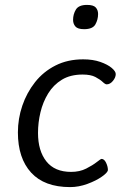

<svg xmlns="http://www.w3.org/2000/svg" viewBox="-20 -749 497 783"><path d="M266 14Q161 14 107 -45Q53 -104 53 -209Q53 -265 71 -318Q89 -371 123 -414Q157 -457 206.5 -482Q256 -507 319 -507Q359 -507 389 -496.5Q419 -486 435.5 -472Q452 -458 452 -447Q452 -433 440.5 -419Q429 -405 415 -405Q409 -405 398.5 -415Q388 -425 369 -435Q350 -445 317 -445Q267 -445 232.5 -424Q198 -403 176.5 -368Q155 -333 145 -291Q135 -249 135 -207Q135 -134 169 -91Q203 -48 270 -48Q305 -48 331.5 -61.5Q358 -75 374.5 -88Q391 -101 394 -101Q405 -101 412.5 -85.5Q420 -70 420 -56Q420 -46 396 -29Q372 -12 336.5 1Q301 14 266 14ZM323 -630Q297 -630 287.5 -641Q278 -652 278 -668Q278 -691 289.5 -710Q301 -729 335 -729Q361 -729 370.5 -718.5Q380 -708 380 -692Q380 -669 369 -649.5Q358 -630 323 -630Z"/></svg>

Font: Kite One
Style: Regular
Weight: 400
Designer: Eduardo Rodriguez Tunni
Foundry: Eduardo Rodriguez Tunni
Version: Version 1.002; ttfautohint (v1.8.4.7-5d5b);gftools[0.9.23]